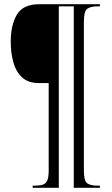

<svg xmlns="http://www.w3.org/2000/svg" viewBox="-20 -780 531 911"><path d="M135 111V101H143Q167 101 182 96.5Q197 92 204 77Q211 62 211 29V-386H164Q113 -386 84 -413.5Q55 -441 43 -485.5Q31 -530 31 -582Q31 -662 60.5 -711Q90 -760 166 -760H454V-750H445Q409 -750 393.5 -738Q378 -726 378 -676V29Q378 78 393.5 89.5Q409 101 445 101H454V111H330V-750H259V111Z"/></svg>

Font: Noto Serif Display ExtraCondensed Medium
Style: Regular
Weight: 500
Width: 2
Designer: Monotype Design Team
Foundry: Monotype Imaging Inc.
Version: Version 2.009